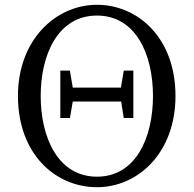

<svg xmlns="http://www.w3.org/2000/svg" viewBox="-20 -766 809 802"><path d="M497 -471 485 -400H284L272 -471H232V-273H272L284 -342H486L497 -273H537V-471ZM385 -28C222 -28 150 -192 150 -365C150 -538 222 -701 385 -701C548 -701 619 -538 619 -365C619 -192 548 -28 385 -28ZM385 -746C214 -746 55 -601 55 -365C55 -121 213 16 385 16C557 16 713 -128 713 -365C713 -609 555 -746 385 -746Z"/></svg>

Font: Source Han Serif AKR9
Style: Regular
Weight: 400
Designer: Ryoko NISHIZUKA 西塚涼子 (kana & ideographs); Frank Grießhammer (Latin, Greek & Cyrillic); Sandoll Communications 산돌커뮤니케이션, 
Foundry: Adobe Systems Incorporated
Version: Version 1.005;hotconv 1.0.107;makeotfexe 2.5.65593